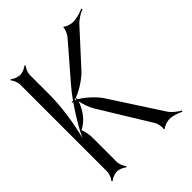

<svg xmlns="http://www.w3.org/2000/svg" viewBox="-152 -566 662 662"><g transform="rotate(-45 179.0 -235.0)"><path d="M9 10 12 13C18 7 34 0 46 0C57 0 73 7 79 13L82 10C76 4 69 -12 69 -24V-147C69 -154 65 -179 60 -187C70 -190 92 -209 96 -215C107 -227 118 -248 124 -264C127 -247 135 -225 143 -211L257 -25C262 -17 267 5 263 11L267 13C270 7 292 0 301 0C318 0 340 8 351 14L353 10C342 4 323 -10 314 -24L194 -209C181 -229 151 -258 126 -272C126 -274 127 -276 127 -277L123 -278V-274C121 -275 118 -276 116 -277C142 -283 186 -311 204 -331L312 -449C324 -463 345 -475 358 -480L356 -484C344 -478 320 -471 303 -471C294 -471 272 -477 270 -483L266 -481C269 -476 259 -455 254 -449L146 -324C134 -310 122 -295 111 -279C109 -280 107 -280 105 -280V-276H109C83 -239 59 -199 43 -165C58 -218 69 -293 69 -353V-448C69 -459 76 -475 82 -481L79 -484C73 -478 57 -471 46 -471C34 -471 18 -478 12 -484L9 -481C15 -475 22 -459 22 -448V-24C22 -12 15 4 9 10Z"/></g></svg>

Font: Armata Saber
Style: Rg
Weight: 400
Designer: Jasper
Foundry: Cannot Into Space Fonts
Version: Version 0.970